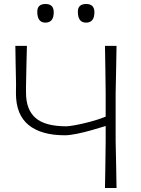

<svg xmlns="http://www.w3.org/2000/svg" viewBox="-20 -943 706 963"><path d="M506.5 0Q508 -60 508.5 -115.5Q509 -171 510 -236V-311Q478 -301 439.2 -290Q400.5 -279 364.8 -271.8Q329 -264.5 305.5 -264.5Q186.5 -264.5 123.2 -316.2Q60 -368 60 -474.5Q60 -485.5 60.2 -497Q60.5 -508.5 60.5 -519.5Q59.5 -574 58.5 -618.5Q57.5 -663 57 -713H115Q113.5 -660 112.5 -613.2Q111.5 -566.5 110.5 -511V-477.5Q110.5 -393 158.5 -351.2Q206.5 -309.5 313 -309.5Q325 -309.5 357 -315.2Q389 -321 430.2 -331.8Q471.5 -342.5 510 -358V-475Q509 -541 508.5 -596.8Q508 -652.5 506.5 -713H564.5Q563.5 -652.5 562.5 -596.8Q561.5 -541 560 -475V-237Q561.5 -171.5 562.5 -116Q563.5 -60.5 564.5 0ZM411.5 -829.5Q370.5 -829.5 370.5 -884.5Q370.5 -923 412.5 -923Q453.5 -923 453.5 -881.5Q453.5 -829.5 411.5 -829.5ZM207.5 -829.5Q167 -829.5 167 -884.5Q167 -923 208.5 -923Q249.5 -923 249.5 -881.5Q249.5 -829.5 207.5 -829.5Z"/></svg>

Font: Commissioner Loud ExtraLight
Style: Regular
Weight: 200
Designer: Kostas Bartsokas
Foundry: Kostas Bartsokas
Version: Version 1.000; ttfautohint (v1.8.3)